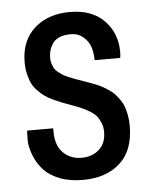

<svg xmlns="http://www.w3.org/2000/svg" viewBox="-45 -573 495 624"><g transform="rotate(-5 203.0 -261.5)"><path d="M357.5 -391.4Q357.5 -378.8 355.8 -371.9H272.4Q272.4 -394.9 266.3 -414.2Q260.2 -433.5 243.3 -448.1Q226.3 -462.6 202.9 -462.6Q179.4 -462.6 164.6 -455.9Q149.9 -449.2 142.5 -437.9Q135.1 -426.6 132.1 -415.3Q129 -404 129 -392.5Q129 -381 132.1 -371.9Q135.1 -362.7 138.8 -356.4Q142.5 -350.1 151.2 -343.4Q159.9 -336.7 165.5 -333.2Q171.2 -329.7 184.2 -324.3Q197.2 -318.9 203.3 -316.7Q209.4 -314.5 224.2 -309.3Q238.9 -304.1 247.6 -301Q256.3 -298 269.8 -292.6Q283.2 -287.1 291.9 -282.1Q300.6 -277.2 311.9 -269.5Q323.2 -261.9 330.4 -253.9Q337.5 -245.9 345.4 -234.8Q353.2 -223.7 357.5 -211.3Q361.9 -199 364.7 -183.1Q367.5 -167.2 367.5 -149.4Q367.5 -68.6 321.9 -28Q276.3 12.6 201.1 12.6Q157.7 12.6 124.5 -0.4Q91.2 -13.5 71.9 -35.6Q52.6 -57.8 42.8 -84.7Q33 -111.6 33 -129.7Q33 -147.7 33.4 -155.1Q33.9 -162.5 33.9 -162.9H119V-152.9Q119 -106.4 142.9 -83Q166.8 -59.5 202.4 -59.5Q238.1 -59.5 260.4 -79.9Q282.8 -100.3 282.8 -136.8Q282.8 -154.2 276.7 -168.1Q270.6 -182 262.8 -190.9Q255 -199.8 238.9 -208.9Q222.8 -218.1 212.2 -222.4Q201.6 -226.8 181.8 -233.9Q162 -241.1 152 -245Q142.1 -248.9 125.8 -256.5Q109.5 -264.1 99.7 -271.3Q89.9 -278.5 78.4 -290Q66.9 -301.5 60.4 -314.5Q53.9 -327.5 49.5 -345.8Q45.2 -364 45.2 -385.3Q45.2 -454.4 89.3 -494.6Q133.4 -534.8 205.7 -534.8Q278 -534.8 317.8 -493.5Q357.5 -452.2 357.5 -391.4Z"/></g></svg>

Font: Puralecka Narrow
Style: Regular
Weight: 400
Designer: Hector Gatti, Marcela Romero, Pablo Cosgaya and Nicolas Silva
Version: Version 1.004;PS 001.004;hotconv 1.0.70;makeotf.lib2.5.58329